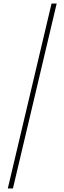

<svg xmlns="http://www.w3.org/2000/svg" viewBox="-20 -820 364 1084"><path d="M24 244H53L300 -800H271Z"/></svg>

Font: Noto Serif Malayalam Thin
Style: Regular
Weight: 100
Designer: Indian type Foundry, Jelle Bosma, Monotype Design Team
Foundry: Monotype Imaging Inc.
Version: Version 2.104